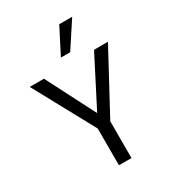

<svg xmlns="http://www.w3.org/2000/svg" viewBox="-221 -1070 1084 1195"><g transform="rotate(-30 321.0 -473.0)"><path d="M277 0V-264L40 -700H142L322 -349L502 -700H602L367 -264V0ZM299 -761 394 -946H487L366 -761Z"/></g></svg>

Font: HostGroteskRegular
Style: Regular
Weight: 400
Designer: Doukan Karapınar based on Poppins by Indian Type Foundry, Jonny Pinhorn
Foundry: Element Type
Version: Version 1.001; ttfautohint (v1.8.4.7-5d5b)